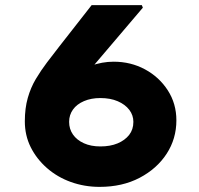

<svg xmlns="http://www.w3.org/2000/svg" viewBox="-20 -730 779 750"><path d="M369 0Q310 0 257 -19Q204 -38 163.5 -73.5Q123 -109 100 -155Q77 -201 77 -256Q77 -307 88.5 -347.5Q100 -388 120 -421.5Q140 -455 163.5 -486Q187 -517 212 -549L338 -710H534L538 -700L345 -473Q320 -441 296 -410Q272 -379 252.5 -343Q233 -307 216 -260L154 -294Q162 -332 188 -366.5Q214 -401 252 -429Q290 -457 334.5 -473Q379 -489 424 -489Q491 -489 546.5 -459Q602 -429 635.5 -377Q669 -325 669 -260Q669 -188 631 -129.5Q593 -71 525.5 -35.5Q458 0 369 0ZM372 -158Q411 -158 439.5 -170Q468 -182 484.5 -203Q501 -224 501 -254Q501 -280 485 -301Q469 -322 440 -334.5Q411 -347 372 -347Q336 -347 308 -335Q280 -323 265 -302Q250 -281 250 -254Q250 -226 265 -204.5Q280 -183 307.5 -170.5Q335 -158 372 -158Z"/></svg>

Font: Lexend Mega ExtraBold
Style: Regular
Weight: 800
Designer: Bonnie Shaver-Troup, Thomas Jockin
Foundry: Lexend
Version: Version 1.007